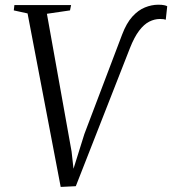

<svg xmlns="http://www.w3.org/2000/svg" viewBox="-20 -764 712 794"><path d="M231 9 94 -708.5 37 -721 39.5 -743H274L269.5 -721L174 -707L276 -137.5L288.5 -25.5L272 -28L329 -210L485 -621Q503 -668.5 527.2 -695.2Q551.5 -722 579.2 -733.2Q607 -744.5 634.5 -744.5Q649.5 -744.5 659 -742.5Q668.5 -740.5 671.5 -738L665.5 -682.5Q660.5 -684 655.5 -684.8Q650.5 -685.5 641.5 -685.5Q619 -685.5 597.2 -674.5Q575.5 -663.5 555.5 -637.2Q535.5 -611 517.5 -565.5L293.5 6Z"/></svg>

Font: Merriweather 120pt Light
Style: Italic
Weight: 300
Italic angle: -7.8°
Version: Version 2.101